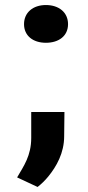

<svg xmlns="http://www.w3.org/2000/svg" viewBox="-20 -565 349 763"><path d="M162.4 -395C214.1 -395 250.4 -422.4 250.4 -469C250.4 -515.8 214.1 -545 162.4 -545C111.2 -545 75.5 -515.3 75.5 -469C75.5 -422.9 111.2 -395 162.4 -395ZM48 140 129.4 178C144.8 166 158.9 152.2 171.8 136.5C204.5 96.5 235 43 235 -24L236.1 -120H104.1V-17C104.1 53.5 74.7 94.2 48 140Z"/></svg>

Font: Asimov
Style: Wid
Weight: 500
Designer: Google
Version: Version 2.000980; 2014